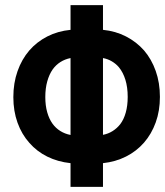

<svg xmlns="http://www.w3.org/2000/svg" viewBox="-20 -731 645 751"><path d="M382.8 -614.3V-710.9H255.9V-614.3Q206.1 -609.4 165 -588.4Q124 -567.4 94.7 -533.7Q64.9 -499 48.6 -452.6Q32.2 -406.2 32.2 -351.1Q32.2 -296.4 48.6 -251Q64.9 -205.6 94.7 -172.4Q124 -138.7 165 -118.4Q206.1 -98.1 255.9 -92.8V0H382.8V-92.8Q432.1 -98.1 472.9 -118.7Q513.7 -139.2 543.5 -173.3Q572.8 -207 589.1 -252.2Q605.5 -297.4 605.5 -352.1Q605.5 -407.2 589.1 -453.4Q572.8 -499.5 543.5 -533.7Q513.7 -567.4 472.9 -588.4Q432.1 -609.4 382.8 -614.3ZM157.2 -351.1Q157.2 -385.3 164.8 -412.6Q172.4 -439.9 186 -459.5Q198.7 -477.1 216.3 -488.3Q233.9 -499.5 255.9 -503.9V-203.1Q233.4 -207.5 215.6 -218.8Q197.8 -230 185.1 -247.6Q171.9 -266.1 164.6 -292.2Q157.2 -318.4 157.2 -351.1ZM479.5 -352.1Q479.5 -317.9 471.9 -290.8Q464.4 -263.7 450.2 -245.1Q437.5 -229 420.4 -218.3Q403.3 -207.5 382.8 -203.6V-503.9Q401.4 -500.5 417.2 -491.2Q433.1 -481.9 444.8 -468.3Q461.4 -448.2 470.5 -418.9Q479.5 -389.6 479.5 -352.1Z"/></svg>

Font: Roboto Mono SemiBold
Style: Regular
Weight: 600
Monospace: yes
Designer: Google
Version: Version 3.000